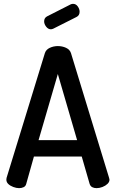

<svg xmlns="http://www.w3.org/2000/svg" viewBox="-20 -976 601 996"><path d="M79 0Q65 0 49 -6Q33 -12 23 -21.5Q13 -31 13 -44Q13 -47 14 -53L213 -701Q219 -719 238.5 -728Q258 -737 280 -737Q303 -737 322.5 -728Q342 -719 348 -701L546 -53Q548 -47 548 -44Q548 -32 537.5 -22Q527 -12 511.5 -6Q496 0 481 0Q468 0 458.5 -5Q449 -10 445 -22L404 -164H156L116 -22Q113 -10 102.5 -5Q92 0 79 0ZM180 -249H380L280 -592ZM244 -824Q230 -824 219.5 -837.5Q209 -851 209 -865Q209 -883 224 -891L348 -954Q354 -956 359 -956Q374 -956 383.5 -942.5Q393 -929 393 -915Q393 -896 377 -888L256 -827Q253 -826 250 -825Q247 -824 244 -824Z"/></svg>

Font: Dosis ExtraLight SemiBold
Style: Regular
Weight: 600
Version: Version 3.001; ttfautohint (v1.8.2)